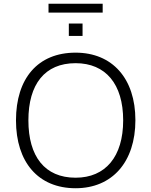

<svg xmlns="http://www.w3.org/2000/svg" viewBox="-20 -993 805 1021"><path d="M65 -353C65 -131 183 8 382 8C576 8 700 -131 700 -354C700 -576 577 -713 382 -713C181 -713 65 -576 65 -353ZM131 -353C131 -545 218 -657 382 -657C542 -657 635 -546 635 -353C635 -160 541 -48 382 -48C218 -48 131 -161 131 -353ZM238 -926H526V-973H238ZM346 -802H419V-868H346Z"/></svg>

Font: Poppy and Pepper Light
Style: Regular
Weight: 300
Designer: Thy Ha
Foundry: Thy Ha
Version: Version 0.001;Glyphs 3.2 (3227)